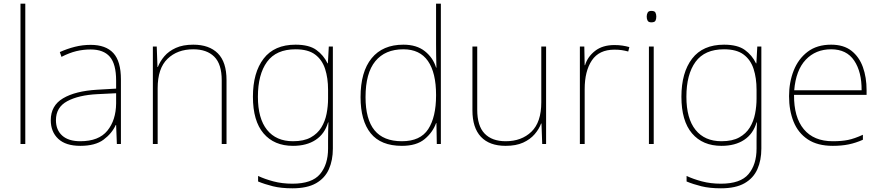

<svg xmlns="http://www.w3.org/2000/svg" viewBox="-20 -780 4775 1040"><path d="M117 0H91V-760H117Z M471 -537Q553 -537 594 -492.5Q635 -448 635 -350V0H613L609 -103H607Q586 -57 541 -23.5Q496 10 415 10Q336 10 295.5 -28Q255 -66 255 -129Q255 -208 321.5 -247.5Q388 -287 506 -294L609 -300V-343Q609 -433 575 -472.5Q541 -512 471 -512Q431 -512 393.5 -503Q356 -494 313 -472L304 -498Q344 -516 385.5 -526.5Q427 -537 471 -537ZM508 -270Q406 -265 344.5 -232Q283 -199 283 -129Q283 -76 317 -45.5Q351 -15 415 -15Q515 -15 561.5 -72Q608 -129 609 -220V-275Z M1027 -538Q1113 -538 1160 -491Q1207 -444 1207 -346V0H1181V-345Q1181 -433 1140.5 -473Q1100 -513 1027 -513Q941 -513 887.5 -461.5Q834 -410 834 -302V0H808V-528H829L833 -417H835Q847 -448 870.5 -475.5Q894 -503 932.5 -520.5Q971 -538 1027 -538Z M1581 -538Q1654 -538 1693.5 -509.5Q1733 -481 1754 -437H1756L1761 -528H1783V25Q1783 88 1761.5 136.5Q1740 185 1692 212.5Q1644 240 1564 240Q1503 240 1458.5 229Q1414 218 1378 203V173Q1414 190 1461 202.5Q1508 215 1564 215Q1670 215 1713.5 163Q1757 111 1757 25V-17Q1757 -46 1757.5 -67Q1758 -88 1759 -117H1757Q1739 -55 1690 -22.5Q1641 10 1567 10Q1465 10 1407.5 -57.5Q1350 -125 1350 -256Q1350 -387 1408 -462.5Q1466 -538 1581 -538ZM1581 -513Q1476 -513 1426.5 -445Q1377 -377 1377 -256Q1377 -138 1426.5 -76.5Q1476 -15 1567 -15Q1626 -15 1663 -35.5Q1700 -56 1720.5 -89.5Q1741 -123 1749 -164Q1757 -205 1757 -246V-294Q1757 -357 1741 -406.5Q1725 -456 1687 -484.5Q1649 -513 1581 -513Z M2157 10Q2043 10 1988 -58Q1933 -126 1933 -254Q1933 -391 1993 -464.5Q2053 -538 2165 -538Q2237 -538 2281.5 -502.5Q2326 -467 2342 -414H2344Q2343 -448 2342.5 -480Q2342 -512 2342 -543V-760H2368V0H2346L2344 -113H2342Q2324 -63 2280 -26.5Q2236 10 2157 10ZM2157 -15Q2257 -15 2299.5 -80.5Q2342 -146 2342 -263V-266Q2342 -386 2298 -449.5Q2254 -513 2165 -513Q2066 -513 2013 -448.5Q1960 -384 1960 -254Q1960 -134 2008.5 -74.5Q2057 -15 2157 -15Z M2938 -528V0H2917L2913 -111H2911Q2900 -81 2876 -53Q2852 -25 2813.5 -7.5Q2775 10 2719 10Q2631 10 2585 -39Q2539 -88 2539 -182V-528H2565V-186Q2565 -98 2605 -56.5Q2645 -15 2719 -15Q2805 -15 2858.5 -66.5Q2912 -118 2912 -226V-528Z M3308 -536Q3332 -536 3351.5 -533Q3371 -530 3389 -525L3383 -501Q3364 -506 3347.5 -508.5Q3331 -511 3308 -511Q3225 -511 3186 -453Q3147 -395 3147 -297V0H3121V-528H3145L3147 -427H3149Q3163 -473 3203.5 -504.5Q3244 -536 3308 -536Z M3508 -721Q3526 -721 3530.5 -711.5Q3535 -702 3535 -690Q3535 -677 3530.5 -668Q3526 -659 3508 -659Q3493 -659 3488 -668Q3483 -677 3483 -690Q3483 -702 3488 -711.5Q3493 -721 3508 -721ZM3521 -528V0H3495V-528Z M3902 -538Q3975 -538 4014.5 -509.5Q4054 -481 4075 -437H4077L4082 -528H4104V25Q4104 88 4082.5 136.5Q4061 185 4013 212.5Q3965 240 3885 240Q3824 240 3779.5 229Q3735 218 3699 203V173Q3735 190 3782 202.5Q3829 215 3885 215Q3991 215 4034.5 163Q4078 111 4078 25V-17Q4078 -46 4078.5 -67Q4079 -88 4080 -117H4078Q4060 -55 4011 -22.5Q3962 10 3888 10Q3786 10 3728.5 -57.5Q3671 -125 3671 -256Q3671 -387 3729 -462.5Q3787 -538 3902 -538ZM3902 -513Q3797 -513 3747.5 -445Q3698 -377 3698 -256Q3698 -138 3747.5 -76.5Q3797 -15 3888 -15Q3947 -15 3984 -35.5Q4021 -56 4041.5 -89.5Q4062 -123 4070 -164Q4078 -205 4078 -246V-294Q4078 -357 4062 -406.5Q4046 -456 4008 -484.5Q3970 -513 3902 -513Z M4482 -538Q4550 -538 4592 -505Q4634 -472 4654 -416.5Q4674 -361 4674 -291V-266H4281Q4280 -145 4334 -80Q4388 -15 4491 -15Q4539 -15 4573.5 -22Q4608 -29 4654 -50V-23Q4616 -6 4577.5 2Q4539 10 4491 10Q4408 10 4355.5 -25Q4303 -60 4278.5 -121Q4254 -182 4254 -259Q4254 -334 4279 -397.5Q4304 -461 4354.5 -499.5Q4405 -538 4482 -538ZM4482 -513Q4398 -513 4344.5 -456.5Q4291 -400 4282 -291H4647Q4648 -390 4607 -451.5Q4566 -513 4482 -513Z"/></svg>

Font: Noto Sans Gujarati Thin
Style: Regular
Weight: 100
Designer: Jelle Bosma - Monotype Design Team, Universal Thirst
Foundry: Monotype Imaging Inc.
Version: Version 2.106; ttfautohint (v1.8.4.7-5d5b)